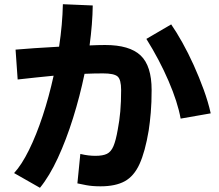

<svg xmlns="http://www.w3.org/2000/svg" viewBox="-20 -838 1040 913"><path d="M170 55 47 -15Q83 -54 118 -125Q153 -196 183 -287Q213 -378 235 -478Q194 -474 151 -469.5Q108 -465 64 -460L54 -602Q90 -605 145 -609Q200 -613 261 -616Q269 -669 273.5 -719.5Q278 -770 279 -818L421 -812Q420 -726 406 -622Q447 -624 480 -624Q596 -624 648.5 -574.5Q701 -525 701 -410Q701 -350 697 -303Q693 -256 687 -217Q670 -116 643.5 -58Q617 0 573 24Q529 48 458 48Q419 48 390 42.5Q361 37 348 34L362 -106Q383 -101 400.5 -99Q418 -97 434 -97Q469 -97 488.5 -106.5Q508 -116 519.5 -143Q531 -170 540 -222Q548 -263 552 -308Q556 -353 556 -410Q556 -460 539 -474.5Q522 -489 470 -489Q428 -489 382 -487Q360 -381 327.5 -277Q295 -173 255 -86.5Q215 0 170 55ZM839 -274Q825 -352 781.5 -453Q738 -554 676 -653L794 -722Q819 -686 847 -636Q875 -586 901 -528.5Q927 -471 948.5 -412Q970 -353 982 -299Z"/></svg>

Font: Murecho
Style: Bold
Weight: 700
Designer: Neil Summerour
Foundry: Positype
Version: Version 1.010; ttfautohint (v1.8.3)